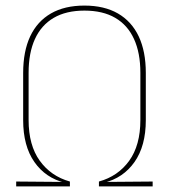

<svg xmlns="http://www.w3.org/2000/svg" viewBox="-20 -668 629 688"><path d="M282.5 -648Q353.5 -648 402.5 -619.8Q451.5 -591.5 477 -537.8Q502.5 -484 502.5 -406.5V-237.5Q502.5 -145 462 -87.5Q421.5 -30 352 -13L348 -16L527 -17.5V0H334.5V-17.5Q403 -36.5 443 -92Q483 -147.5 483 -238V-407Q483 -478.5 460.2 -528.2Q437.5 -578 393 -604Q348.5 -630 282.5 -630Q217 -630 172.5 -604Q128 -578 105.2 -528.2Q82.5 -478.5 82.5 -407V-238Q82.5 -147.5 122.5 -92Q162.5 -36.5 230.5 -17.5V0H38V-17.5L217 -16L213 -13Q143.5 -30 103.2 -87.5Q63 -145 63 -237.5V-406.5Q63 -484 88.2 -537.8Q113.5 -591.5 162.5 -619.8Q211.5 -648 282.5 -648Z"/></svg>

Font: Anek Latin Thin
Style: Regular
Weight: 250
Designer: Yesha Goshar
Foundry: Ek Type
Version: Version 1.003